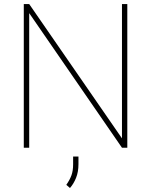

<svg xmlns="http://www.w3.org/2000/svg" viewBox="-20 -731 748 950"><path d="M609.9 -710.9V0H583.5L124.5 -666V0H97.7V-710.9H124.5L583.5 -46.4V-710.9ZM368.2 43.5V81.1Q368.2 119.6 356.4 148.9Q344.7 178.2 326.2 199.2L308.1 183.6Q325.2 159.2 333.5 136.5Q341.8 113.8 341.8 82V43.5Z"/></svg>

Font: Vazirmatn UI Thin
Style: Regular
Weight: 100
Designer: Saber Rastikerdar
Foundry: Saber Rastikerdar
Version: Version 33.003